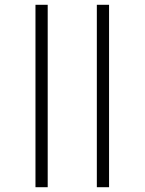

<svg xmlns="http://www.w3.org/2000/svg" viewBox="-20 -781 603 801"><path d="M128 0V-761H179V0ZM384 0V-761H435V0Z"/></svg>

Font: Noto Sans Mono SemiCondensed Light
Style: Regular
Weight: 300
Width: 4
Designer: Monotype Design Team
Foundry: Monotype Imaging Inc.
Version: Version 2.014; ttfautohint (v1.8.4.7-5d5b)